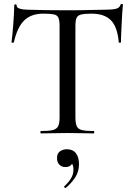

<svg xmlns="http://www.w3.org/2000/svg" viewBox="-20 -674 677 970"><path d="M199 -605Q137 -605 102 -570.5Q67 -536 50 -460Q49 -458 43.5 -458Q38 -458 38 -461Q40 -474 42.5 -498Q45 -522 47 -550Q49 -578 50.5 -604Q52 -630 52 -647Q52 -652 58 -652Q64 -652 64 -647Q64 -637 74 -632.5Q84 -628 97 -626.5Q110 -625 119 -625Q205 -622 320 -622Q390 -622 432 -623.5Q474 -625 513 -625Q547 -625 565.5 -629.5Q584 -634 589 -650Q590 -654 595.5 -654Q601 -654 601 -650Q599 -635 597.5 -608Q596 -581 594.5 -552Q593 -523 592 -498Q591 -473 591 -461Q591 -458 585.5 -458Q580 -458 580 -461Q573 -539 540 -572Q507 -605 442 -605Q407 -605 389.5 -600.5Q372 -596 366.5 -583Q361 -570 361 -542V-81Q361 -52 367.5 -37Q374 -22 393.5 -17Q413 -12 454 -12Q456 -12 456 -6Q456 0 454 0Q427 0 393.5 -1Q360 -2 320 -2Q282 -2 248.5 -1Q215 0 187 0Q184 0 184 -6Q184 -12 187 -12Q226 -12 246.5 -17Q267 -22 274 -37Q281 -52 281 -81V-544Q281 -571 275 -584.5Q269 -598 251 -601.5Q233 -605 199 -605ZM313 275Q309 277 305.5 273Q302 269 305 267Q326 248 338.5 227.5Q351 207 351 184Q351 162 344 153.5Q337 145 326 142L347 132Q349 151 338.5 160.5Q328 170 310 170Q291 170 279.5 157.5Q268 145 268 125Q268 101 283 90.5Q298 80 318 80Q348 80 363.5 100Q379 120 379 155Q379 193 360.5 221.5Q342 250 313 275Z"/></svg>

Font: Cormorant Light Medium
Style: Regular
Weight: 500
Version: Version 4.000